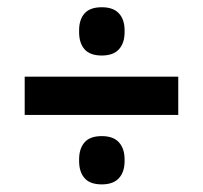

<svg xmlns="http://www.w3.org/2000/svg" viewBox="-20 -568 546 517"><path d="M46.5 -258.5V-361.5H460V-258.5ZM254 -71.5Q222.5 -71.5 207.8 -88.2Q193 -105 193 -134.5V-138.5Q193 -168 207.8 -184.8Q222.5 -201.5 254 -201.5Q285 -201.5 300.2 -184.8Q315.5 -168 315.5 -138.5V-134.5Q315.5 -105 300.2 -88.2Q285 -71.5 254 -71.5ZM254 -418.5Q222.5 -418.5 207.8 -435.2Q193 -452 193 -481.5V-486Q193 -515.5 207.8 -532Q222.5 -548.5 254 -548.5Q285 -548.5 300.2 -532Q315.5 -515.5 315.5 -486V-481.5Q315.5 -452 300.2 -435.2Q285 -418.5 254 -418.5Z"/></svg>

Font: Anek Telugu Medium SemiBold
Style: Regular
Weight: 600
Version: Version 1.003